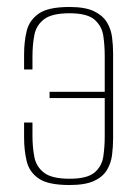

<svg xmlns="http://www.w3.org/2000/svg" viewBox="-20 -523 393 550"><path d="M179 7Q118 7 91 -11.5Q64 -30 56.5 -61Q49 -92 49 -129V-172H73V-134Q73 -101 78.5 -73Q84 -45 106.5 -28Q129 -11 179 -11Q230 -11 251 -29Q272 -47 276 -75Q280 -103 280 -132V-242H122V-260H280V-363Q280 -392 276 -420Q272 -448 251 -466.5Q230 -485 179 -485Q129 -485 106.5 -468Q84 -451 78.5 -423Q73 -395 73 -361V-324H49V-367Q49 -404 56.5 -434.5Q64 -465 91 -484Q118 -503 179 -503Q224 -503 249 -491Q274 -479 286 -459.5Q298 -440 301 -416.5Q304 -393 304 -369V-127Q304 -103 301 -79Q298 -55 286 -35.5Q274 -16 249 -4.5Q224 7 179 7Z"/></svg>

Font: Alumni Sans SC Thin
Style: Regular
Weight: 100
Designer: Robert E. Leuschke
Foundry: Robert E. Leuschke
Version: Version 1.018